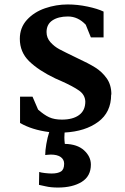

<svg xmlns="http://www.w3.org/2000/svg" viewBox="-20 -583 560 862"><path d="M479 -158Q479 -79 421 -36Q363 7 270 12L269 34Q269 47 271 63Q327 64 357.5 92Q388 120 388 156Q388 208 347 233.5Q306 259 240 259Q208 259 185 253.5Q162 248 155 247L156 189Q164 192 182 194Q200 196 212 196Q239 196 253.5 187Q268 178 268 152Q268 133 252.5 122Q237 111 208 111Q199 111 192.5 112Q186 113 183 113Q183 93 188 63.5Q193 34 201 10Q123 0 70 -31V-149H126L151 -91Q178 -67 201 -56.5Q224 -46 258 -46Q307 -46 335 -66.5Q363 -87 363 -127Q362 -157 335.5 -176Q309 -195 253 -220L228 -231Q153 -267 111 -308Q69 -349 69 -409Q69 -459 101 -494Q133 -529 182.5 -546Q232 -563 284 -563Q328 -563 373 -553.5Q418 -544 445 -531V-415H388L365 -472Q330 -509 285 -509Q242 -509 215.5 -491.5Q189 -474 189 -439Q189 -413 206.5 -393.5Q224 -374 246.5 -362Q269 -350 325 -323Q377 -299 407.5 -280Q438 -261 459 -231.5Q480 -202 480 -159Z"/></svg>

Font: Martel
Style: Bold
Weight: 700
Designer: Dan Reynolds
Foundry: Dan Reynolds
Version: Version 1.001; ttfautohint (v1.1) -l 5 -r 5 -G 72 -x 0 -D la